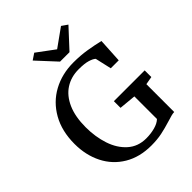

<svg xmlns="http://www.w3.org/2000/svg" viewBox="-271 -1128 1285 1285"><g transform="rotate(-45 371.5 -486.0)"><path d="M42.5 0ZM422.9 -751.5Q490.2 -751.5 548.6 -741.9Q606.9 -732.4 657.2 -720.2L647.5 -546.9H572.3L545.9 -662.6Q533.7 -674.8 502.4 -684.6Q471.2 -694.3 415 -694.3Q343.8 -694.3 289.6 -659.4Q235.4 -624.5 204.8 -555.4Q174.3 -486.3 174.3 -386.7Q174.3 -295.4 200 -218.3Q225.6 -141.1 278.6 -94Q331.5 -46.9 408.7 -46.9Q452.6 -46.9 491.2 -57.4Q529.8 -67.9 550.8 -88.4V-302.2L431.2 -313.5V-376.5H722.7V-313.5L665.5 -303.2V-40Q652.8 -39.6 636.5 -35.4Q620.1 -31.2 595.7 -23.4Q543.9 -7.3 499 2Q454.1 11.2 398.9 11.2Q289.1 11.2 208.5 -36.9Q127.9 -85 85.2 -169.4Q42.5 -253.9 42.5 -360.4Q42.5 -481 92.3 -569.3Q142.1 -657.7 228.5 -704.6Q314.9 -751.5 422.9 -751.5ZM283.7 -982.9 408.2 -890.6 537.1 -982.9 578.6 -954.1 453.1 -818.4H363.8L239.3 -953.1Z"/></g></svg>

Font: Merriweather
Style: Regular
Weight: 400
Designer: Eben Sorkin
Foundry: Eben Sorkin
Version: Version 1.584; ttfautohint (v1.6)